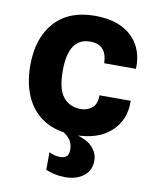

<svg xmlns="http://www.w3.org/2000/svg" viewBox="-86 -621 719 898"><g transform="rotate(10 274.0 -172.0)"><path d="M294 9.5Q208 9.5 150.2 -26.2Q92.5 -62 63.2 -126.2Q34 -190.5 34 -275.5Q34 -406 101.5 -481Q169 -556 291.5 -556Q371.5 -556 424 -528.5Q476.5 -501 501.5 -453.2Q526.5 -405.5 523.5 -345H373Q371 -391 350.5 -412.2Q330 -433.5 291.5 -433.5Q188 -433.5 188 -278Q188 -192 216.5 -154.8Q245 -117.5 297 -115Q328 -113.5 352.8 -131.5Q377.5 -149.5 377 -193.5H525.5Q528 -103 466.8 -46.8Q405.5 9.5 294 9.5ZM285 211.5Q259 211.5 235.2 206.2Q211.5 201 192.5 193L193 109.5Q219 122.5 245 122.5Q265 122.5 275.8 113.5Q286.5 104.5 286.5 80Q286.5 57 275.5 38Q264.5 19 232.5 0H278Q351.5 17.5 379 46.5Q406.5 75.5 406.5 112Q406.5 159 372.2 185.2Q338 211.5 285 211.5Z"/></g></svg>

Font: Spline Sans
Style: Bold
Weight: 700
Designer: Eben Sorkin, Mirko Velimirovic
Foundry: Sorkin Type
Version: Version 1.000; ttfautohint (v1.8.3)